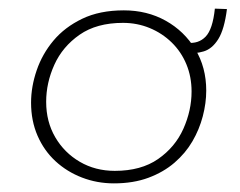

<svg xmlns="http://www.w3.org/2000/svg" viewBox="-20 -418 557 445"><path d="M244 7Q205 7 170 -6.5Q135 -20 108.5 -44.5Q82 -69 67 -103.5Q52 -138 52 -180Q52 -217 65 -255Q78 -293 104 -324Q130 -355 170.5 -374.5Q211 -394 267 -394Q321 -394 364 -370Q407 -346 432.5 -304Q458 -262 458 -208Q458 -179 450 -148.5Q442 -118 426 -90.5Q410 -63 384.5 -41Q359 -19 324 -6Q289 7 244 7ZM246 -22Q307 -22 346.5 -49.5Q386 -77 405 -119.5Q424 -162 424 -206Q424 -240 412 -269Q400 -298 378 -319.5Q356 -341 327 -353Q298 -365 265 -365Q204 -365 164.5 -337.5Q125 -310 106 -268Q87 -226 87 -182Q87 -136 108 -100Q129 -64 165 -43Q201 -22 246 -22ZM414 -319Q440 -316 456.5 -333Q473 -350 478 -398L506 -397Q500 -350 486 -327.5Q472 -305 452.5 -299Q433 -293 410 -295Z"/></svg>

Font: Josefin Sans Thin ExtraLight
Style: Italic
Weight: 250
Italic angle: -7°
Version: Version 2.000